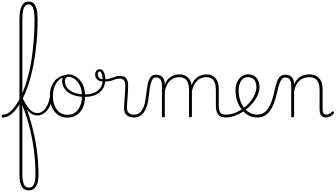

<svg xmlns="http://www.w3.org/2000/svg" viewBox="-94 -1444 4175 2388"><path d="M-57 17Q-66 17 -70 11.5Q-74 6 -74 -0.5Q-74 -7 -70 -12.5Q-66 -18 -57 -18Q-17 -18 19 -44.5Q55 -71 87.5 -113.5Q120 -156 147 -207.5Q174 -259 194.5 -309.5Q215 -360 228 -400Q247 -462 263 -526.5Q279 -591 291 -659.5Q303 -728 311 -798Q319 -868 325 -937Q331 -1006 333 -1074.5Q335 -1143 335 -1209Q335 -1217 341 -1222.5Q347 -1228 354.5 -1227.5Q362 -1227 368 -1222.5Q374 -1218 374 -1209Q374 -1141 371.5 -1070.5Q369 -1000 362 -929.5Q355 -859 346 -787.5Q337 -716 323.5 -646.5Q310 -577 293 -510.5Q276 -444 256 -382Q241 -336 218 -282Q195 -228 165.5 -175.5Q136 -123 101 -79.5Q66 -36 26 -9.5Q-14 17 -57 17ZM264 924Q235 924 213 912.5Q191 901 176.5 876.5Q162 852 155 814.5Q148 777 148 724V-1205Q148 -1316 176 -1370Q204 -1424 262 -1424Q300 -1424 325 -1401Q350 -1378 362 -1330Q374 -1282 374 -1209Q374 -1200 368 -1195Q362 -1190 354.5 -1190Q347 -1190 341 -1195Q335 -1200 335 -1209Q335 -1270 327 -1310Q319 -1350 303 -1369.5Q287 -1389 262 -1389Q237 -1389 219 -1369.5Q201 -1350 192.5 -1309.5Q184 -1269 184 -1205V-233Q217 -152 245.5 -70Q274 12 296.5 94Q319 176 335.5 256.5Q352 337 363 416.5Q374 496 379.5 574Q385 652 385 727Q385 790 371.5 834Q358 878 330.5 901Q303 924 264 924ZM263 889Q287 889 303 878.5Q319 868 328.5 847Q338 826 342.5 796Q347 766 347 727Q347 654 342.5 581Q338 508 329 435.5Q320 363 307 291Q294 219 275.5 147Q257 75 234.5 4.5Q212 -66 184 -135V724Q184 806 203.5 847.5Q223 889 263 889Z M372 -8Q340 -8 314.5 -19.5Q289 -31 268.5 -50.5Q248 -70 231.5 -95Q215 -120 201 -147Q187 -174 174 -199Q170 -209 174 -213Q178 -217 184 -217Q190 -217 192 -213Q210 -179 228.5 -148Q247 -117 268 -92Q289 -67 315 -52.5Q341 -38 372 -38Q400 -38 425 -53Q450 -68 470.5 -95Q491 -122 505.5 -159Q520 -196 527 -239Q528 -248 535 -248.5Q542 -249 548.5 -245Q555 -241 554 -233Q548 -168 522 -117Q496 -66 457 -37Q418 -8 372 -8Z M746 19Q677 19 627.5 -15Q578 -49 552 -109.5Q526 -170 526 -250Q526 -310 542 -358Q558 -406 588 -440.5Q618 -475 658 -493Q698 -511 746 -511Q752 -511 754 -505.5Q756 -500 754 -494.5Q752 -489 746 -489Q713 -489 685 -477.5Q657 -466 634.5 -444.5Q612 -423 596.5 -393.5Q581 -364 572.5 -327.5Q564 -291 564 -250Q564 -182 586 -129Q608 -76 648.5 -46Q689 -16 746 -16Q788 -16 821 -33Q854 -50 877.5 -81.5Q901 -113 913.5 -156Q926 -199 926 -250Q926 -328 899 -381.5Q872 -435 833 -462Q794 -489 758 -489Q749 -489 744 -493.5Q739 -498 739 -504Q739 -510 744 -514.5Q749 -519 758 -519Q807 -519 854.5 -488Q902 -457 933 -397Q964 -337 964 -250Q964 -202 954.5 -160.5Q945 -119 926.5 -86Q908 -53 881 -29.5Q854 -6 820.5 6.5Q787 19 746 19Z M962 -239Q898 -239 845.5 -253Q793 -267 756 -293.5Q719 -320 699 -356.5Q679 -393 679 -438Q679 -456 684.5 -471Q690 -486 700.5 -496.5Q711 -507 725 -513Q739 -519 757 -519Q766 -519 771 -514.5Q776 -510 776 -504Q776 -498 771.5 -493.5Q767 -489 758 -489Q737 -489 725 -475Q713 -461 713 -438Q713 -387 744 -349Q775 -311 831.5 -290.5Q888 -270 964 -270Q1030 -270 1079 -291.5Q1128 -313 1155 -351.5Q1182 -390 1182 -441Q1182 -450 1190 -452.5Q1198 -455 1205.5 -452.5Q1213 -450 1213 -441Q1213 -380 1181.5 -334.5Q1150 -289 1094 -264Q1038 -239 962 -239Z M1574 17Q1548 17 1525.5 11Q1503 5 1485.5 -8.5Q1468 -22 1458.5 -42.5Q1449 -63 1449 -93Q1449 -122 1451.5 -157.5Q1454 -193 1456.5 -232Q1459 -271 1461.5 -309Q1464 -347 1464 -380Q1464 -429 1446 -447.5Q1428 -466 1394 -466Q1370 -466 1351 -460.5Q1332 -455 1312 -447.5Q1292 -440 1264 -434.5Q1236 -429 1194 -429Q1164 -429 1140 -439.5Q1116 -450 1102.5 -470Q1089 -490 1089 -519Q1089 -543 1103.5 -563Q1118 -583 1144 -583Q1172 -583 1187.5 -562.5Q1203 -542 1209 -513.5Q1215 -485 1215 -459Q1244 -459 1267 -465Q1290 -471 1310 -479.5Q1330 -488 1351.5 -494Q1373 -500 1399 -500Q1432 -500 1454.5 -487.5Q1477 -475 1488.5 -448Q1500 -421 1500 -379Q1500 -344 1497.5 -307Q1495 -270 1492.5 -233.5Q1490 -197 1487.5 -164.5Q1485 -132 1485 -105Q1485 -60 1507.5 -39Q1530 -18 1574 -18Q1583 -18 1587.5 -12.5Q1592 -7 1592 -0.5Q1592 6 1587.5 11.5Q1583 17 1574 17ZM1182 -460Q1182 -479 1178.5 -500.5Q1175 -522 1167 -537.5Q1159 -553 1145 -553Q1132 -553 1127 -544Q1122 -535 1122 -520Q1122 -495 1136.5 -477.5Q1151 -460 1182 -460Z M1572 17Q1563 17 1558 11.5Q1553 6 1553 -0.5Q1553 -7 1558 -12.5Q1563 -18 1572 -18Q1606 -18 1631 -33Q1656 -48 1674 -76.5Q1692 -105 1703 -146Q1714 -187 1720 -239Q1728 -309 1736 -361Q1744 -413 1757.5 -447Q1771 -481 1792.5 -498Q1814 -515 1848 -515Q1857 -515 1861.5 -510Q1866 -505 1865.5 -498Q1865 -491 1860 -486Q1855 -481 1846 -481Q1825 -481 1811 -467Q1797 -453 1787 -424Q1777 -395 1770 -351Q1763 -307 1757 -248Q1751 -187 1737 -138Q1723 -89 1700 -54Q1677 -19 1645.5 -1Q1614 17 1572 17Z M1937 15Q1928 15 1924 11.5Q1920 8 1920 0V-376Q1920 -431 1900.5 -456Q1881 -481 1846 -481Q1837 -481 1832.5 -486Q1828 -491 1828.5 -498Q1829 -505 1834 -510Q1839 -515 1848 -515Q1876 -515 1896 -506Q1916 -497 1929.5 -481Q1943 -465 1949.5 -443.5Q1956 -422 1956 -397V-394Q1972 -433 1994 -457.5Q2016 -482 2041 -495.5Q2066 -509 2091.5 -514Q2117 -519 2140 -519Q2183 -519 2217.5 -500Q2252 -481 2272.5 -440.5Q2293 -400 2293 -334V0Q2293 8 2288.5 11.5Q2284 15 2275 15Q2265 15 2261 11.5Q2257 8 2257 0V-326Q2257 -376 2244.5 -411Q2232 -446 2205.5 -465Q2179 -484 2135 -484Q2107 -484 2079.5 -475Q2052 -466 2027.5 -446Q2003 -426 1984.5 -392.5Q1966 -359 1956 -309V0Q1956 8 1951.5 11.5Q1947 15 1937 15ZM2715 17Q2677 17 2652.5 6Q2628 -5 2614.5 -25.5Q2601 -46 2596 -74Q2591 -102 2591 -136V-326Q2591 -376 2578.5 -411Q2566 -446 2540 -465Q2514 -484 2471 -484Q2443 -484 2416 -475Q2389 -466 2365 -446Q2341 -426 2322.5 -392.5Q2304 -359 2293 -309H2269Q2280 -374 2302.5 -415Q2325 -456 2354 -479Q2383 -502 2415 -510.5Q2447 -519 2476 -519Q2518 -519 2552 -500Q2586 -481 2606.5 -440.5Q2627 -400 2627 -334V-136Q2627 -75 2644 -46.5Q2661 -18 2715 -18Q2721 -18 2724.5 -12.5Q2728 -7 2728 -0.5Q2728 6 2725 11.5Q2722 17 2715 17Z M2715 17Q2706 17 2701 11.5Q2696 6 2696 -0.5Q2696 -7 2701 -12.5Q2706 -18 2715 -18Q2771 -18 2826.5 -39.5Q2882 -61 2929 -95Q2934 -98 2939 -96Q2944 -94 2948 -89Q2952 -84 2953 -78Q2954 -72 2949 -69Q2914 -44 2874.5 -24.5Q2835 -5 2794.5 6Q2754 17 2715 17Z M2932 -98Q2955 -115 2976 -134Q2997 -153 3015 -175Q3040 -204 3057.5 -235Q3075 -266 3085 -297Q3095 -328 3095 -358Q3095 -420 3066.5 -452.5Q3038 -485 2986 -485Q2977 -485 2972.5 -490Q2968 -495 2969 -502Q2970 -509 2975.5 -514Q2981 -519 2990 -519Q3041 -519 3072.5 -496.5Q3104 -474 3119 -437.5Q3134 -401 3134 -359Q3134 -325 3122.5 -290Q3111 -255 3090.5 -220.5Q3070 -186 3042 -154Q3023 -132 3000 -111Q2977 -90 2952 -71Z M3101 17Q3056 17 3016 0Q2976 -17 2943 -48Q2910 -79 2885.5 -121.5Q2861 -164 2848 -214.5Q2835 -265 2835 -321Q2835 -364 2846.5 -400.5Q2858 -437 2879 -463.5Q2900 -490 2928 -504.5Q2956 -519 2990 -519Q2999 -519 3003.5 -514Q3008 -509 3007 -502Q3006 -495 3000.5 -490Q2995 -485 2986 -485Q2967 -485 2949.5 -477Q2932 -469 2918.5 -454.5Q2905 -440 2895 -420Q2885 -400 2879.5 -375.5Q2874 -351 2874 -323Q2874 -253 2893 -196.5Q2912 -140 2944.5 -100Q2977 -60 3018 -39Q3059 -18 3103 -18Q3142 -18 3175 -34.5Q3208 -51 3234.5 -87Q3261 -123 3282.5 -179.5Q3304 -236 3320 -315Q3332 -371 3344.5 -409.5Q3357 -448 3372.5 -471Q3388 -494 3408.5 -504.5Q3429 -515 3456 -515Q3465 -515 3469.5 -510Q3474 -505 3473.5 -498Q3473 -491 3467.5 -486Q3462 -481 3453 -481Q3438 -481 3425 -472.5Q3412 -464 3400.5 -445Q3389 -426 3378.5 -395.5Q3368 -365 3359 -321Q3339 -229 3314.5 -164.5Q3290 -100 3259.5 -60Q3229 -20 3190 -1.5Q3151 17 3101 17Z M3545 15Q3536 15 3532 11.5Q3528 8 3528 0V-376Q3528 -431 3508.5 -456Q3489 -481 3454 -481Q3447 -481 3443.5 -486Q3440 -491 3440 -498Q3440 -505 3444.5 -510Q3449 -515 3456 -515Q3484 -515 3504 -506Q3524 -497 3537.5 -481Q3551 -465 3557.5 -443.5Q3564 -422 3564 -397V-394Q3580 -433 3602.5 -457.5Q3625 -482 3651 -495.5Q3677 -509 3704 -514Q3731 -519 3756 -519Q3802 -519 3838.5 -500Q3875 -481 3896.5 -440.5Q3918 -400 3918 -334V-93Q3918 -69 3922.5 -52.5Q3927 -36 3937.5 -27Q3948 -18 3965 -18Q3976 -18 3987 -21Q3998 -24 4010 -32Q4022 -40 4033 -53Q4038 -59 4043 -60Q4048 -61 4054 -55Q4059 -51 4060.5 -46Q4062 -41 4058 -35Q4047 -20 4030.5 -8Q4014 4 3996 10.5Q3978 17 3959 17Q3942 17 3927.5 11Q3913 5 3902.5 -7Q3892 -19 3886.5 -37Q3881 -55 3881 -80V-326Q3881 -376 3868 -411Q3855 -446 3826.5 -465Q3798 -484 3751 -484Q3721 -484 3691.5 -475Q3662 -466 3637 -446Q3612 -426 3593 -392.5Q3574 -359 3564 -309V0Q3564 8 3559.5 11.5Q3555 15 3545 15Z"/></svg>

Font: Playwrite BE WAL Thin
Style: Regular
Weight: 250
Version: Version 1.002